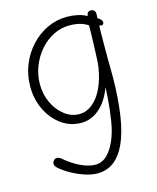

<svg xmlns="http://www.w3.org/2000/svg" viewBox="-121 -624 808 985"><g transform="rotate(-15 283.5 -131.5)"><path d="M55 -242Q55 -303 76.5 -356.5Q98 -410 136 -451.5Q174 -493 223.5 -516.5Q273 -540 329 -540Q357 -540 385 -534Q413 -528 433 -516Q436 -531 441.5 -535.5Q447 -540 455 -540Q467 -540 473.5 -533.5Q480 -527 480 -513L479 -493Q494 -482 498 -477Q502 -472 502 -466Q502 -445 478 -454L477 -414Q477 -368 476.5 -322.5Q476 -277 477 -236Q478 -172 476 -122.5Q474 -73 469 -26Q459 73 434 140.5Q409 208 369.5 242.5Q330 277 274 277Q247 277 214 267Q181 257 147.5 239.5Q114 222 83 197Q76 190 72 184.5Q68 179 68 172Q68 166 71 160Q74 154 79.5 150Q85 146 92 146Q97 146 104 149Q111 152 117 158Q138 176 165 193Q192 210 221 220.5Q250 231 275 231Q310 231 336.5 206Q363 181 382 137.5Q401 94 410 39Q415 8 418.5 -22Q422 -52 424 -81.5Q426 -111 427 -140Q403 -72 359 -33.5Q315 5 261 5Q203 5 156.5 -28.5Q110 -62 82.5 -118Q55 -174 55 -242ZM262 -41Q301 -41 333.5 -67.5Q366 -94 388 -141.5Q410 -189 419 -249Q421 -262 422.5 -289.5Q424 -317 425 -349.5Q426 -382 427 -414Q428 -446 428 -468Q407 -482 382.5 -488Q358 -494 329 -494Q284 -494 244 -473.5Q204 -453 173 -417.5Q142 -382 124 -336Q106 -290 106 -241Q106 -187 127.5 -141.5Q149 -96 185 -68.5Q221 -41 262 -41Z"/></g></svg>

Font: Playpen Sans ExtraLight
Style: Regular
Weight: 250
Designer: Laura Meseguer, Veronika Burian, José Scaglione
Foundry: TypeTogether
Version: Version 1.001